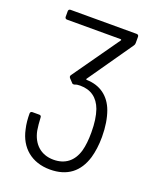

<svg xmlns="http://www.w3.org/2000/svg" viewBox="-134 -779 701 865"><g transform="rotate(20 217.0 -346.0)"><path d="M363 -332C341 -392 294 -427 230 -428C227 -428 225 -431 227 -433L376 -647C379 -651 380 -655 380 -660V-690C380 -696 376 -700 370 -700H53C47 -700 43 -696 43 -690V-663C43 -657 47 -653 53 -653H310C313 -653 315 -650 313 -648L155 -424C152 -419 152 -415 156 -410L172 -393C174 -390 177 -389 180 -389C182 -389 184 -389 186 -390C193 -393 201 -394 211 -394C262 -394 297 -369 315 -320C325 -291 330 -256 330 -213C330 -178 327 -148 320 -123C304 -68 266 -39 211 -39C150 -39 110 -77 98 -137C95 -154 93 -177 92 -198C92 -205 88 -208 82 -208H49C43 -208 39 -204 39 -198C39 -174 41 -148 47 -124C64 -43 123 8 211 8C294 8 346 -33 369 -109C377 -137 382 -171 382 -210C382 -258 375 -299 363 -332Z"/></g></svg>

Font: Barlow Semi Condensed Light
Style: Regular
Weight: 300
Width: 4
Designer: Jeremy Tribby
Foundry: Tribby Type
Version: Version 1.422;hotconv 1.0.109;makeotfexe 2.5.65596